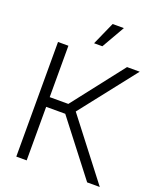

<svg xmlns="http://www.w3.org/2000/svg" viewBox="-168 -1042 953 1145"><g transform="rotate(20 309.0 -469.5)"><path d="M75.7 0V-727.5H141.6V-401.4H259.8L513.7 -727.5H594.2L316.9 -374L605.5 0H525.4L262.7 -339.8H141.6V0ZM280.3 -793.9 345.2 -939.5H416.5L333 -793.9Z"/></g></svg>

Font: Inter Display Light
Style: Regular
Weight: 300
Designer: Rasmus Andersson
Foundry: rsms
Version: Version 4.000;git-a52131595